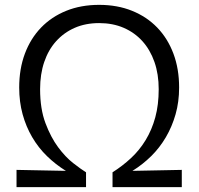

<svg xmlns="http://www.w3.org/2000/svg" viewBox="-20 -770 817 790"><path d="M48 -71 251 -67Q209 -93 173.5 -127.5Q138 -162 112.5 -205.5Q87 -249 73 -300Q59 -351 59 -410Q59 -487 82.5 -549.5Q106 -612 149 -656.5Q192 -701 252.5 -725.5Q313 -750 388 -750Q463 -750 523.5 -725.5Q584 -701 627 -656.5Q670 -612 693.5 -549.5Q717 -487 717 -410Q717 -351 702.5 -300Q688 -249 662.5 -205.5Q637 -162 602 -127.5Q567 -93 525 -67L728 -71V0H443V-61Q484 -87 519 -119.5Q554 -152 579.5 -194Q605 -236 619 -287.5Q633 -339 633 -403Q633 -465 615.5 -515Q598 -565 566 -600.5Q534 -636 489 -655.5Q444 -675 388 -675Q332 -675 287.5 -655.5Q243 -636 211 -600.5Q179 -565 162 -515Q145 -465 145 -403Q145 -322 167 -263.5Q189 -205 219 -164.5Q249 -124 281 -99Q313 -74 334 -61V0H48Z"/></svg>

Font: Encode Sans
Style: Regular
Weight: 400
Designer: Pablo Impallari, Andres Torresi
Foundry: Pablo Impallari, Andres Torresi
Version: Version 1.000; ttfautohint (v1.00) -l 8 -r 50 -G 200 -x 14 -